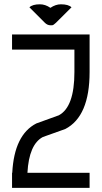

<svg xmlns="http://www.w3.org/2000/svg" viewBox="-20 -882 477 902"><path d="M400.9 0.5H36.6V-70.3H37.6Q46.9 -249 150.9 -302.2Q152.8 -303.2 256.3 -340.3Q329.6 -379.4 329.6 -543.5V-648.9H36.6V-720.2H400.9V-543.5Q400.9 -335 286.6 -275.9L181.2 -238.3Q116.2 -203.6 108.9 -70.3H400.9ZM224.6 -763.2H216.3Q201.7 -763.7 189.9 -775.9L118.2 -847.7Q132.8 -861.8 167.5 -861.8Q192.9 -861.8 216.8 -845.2Q241.2 -861.8 266.1 -861.8Q301.3 -861.8 315.9 -847.7Q247.1 -778.8 242.7 -774.9Q231.4 -763.7 224.6 -763.2Z"/></svg>

Font: Greenwashing Machine
Style: Regular
Weight: 400
Designer: Tup Wanders
Foundry: Free font, DO NOT SELL
Version: Version 1.00;August 10, 2023;FontCreator 11.5.0.2430 64-bit